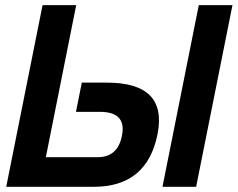

<svg xmlns="http://www.w3.org/2000/svg" viewBox="-20 -718 914 738"><path d="M272.9 -698.2 156.2 -113.8H355.5Q432.6 -113.8 448.7 -196.3Q467.3 -288.1 363.8 -288.1H272L294.4 -400.4H391.1Q625 -400.4 585.4 -201.7Q544.9 0 340.8 0H3.9L143.6 -698.2ZM604.5 0 744.1 -698.2H873.5L733.9 0Z"/></svg>

Font: Sansation
Style: Bold Italic
Weight: 700
Designer: Bernd Montag
Version: Version 1.301